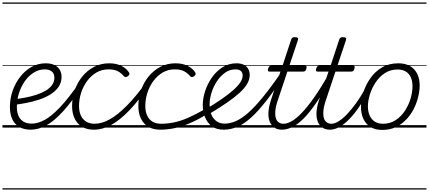

<svg xmlns="http://www.w3.org/2000/svg" viewBox="-20 -1030 3463 1550"><path d="M228 17Q173 17 135 -5.5Q97 -28 78.5 -69Q60 -110 60 -165Q60 -234 82 -297Q104 -360 143.5 -410.5Q183 -461 235.5 -490Q288 -519 349 -519Q392 -519 420.5 -504.5Q449 -490 463 -465.5Q477 -441 477 -410Q477 -363 452 -327.5Q427 -292 386 -267Q345 -242 295 -225.5Q245 -209 192.5 -199Q140 -189 94 -183L99 -229Q141 -234 186 -242.5Q231 -251 272.5 -264.5Q314 -278 347 -297Q380 -316 399.5 -342.5Q419 -369 419 -404Q419 -437 397.5 -453.5Q376 -470 342 -470Q294 -470 252.5 -444Q211 -418 180.5 -374.5Q150 -331 133 -277.5Q116 -224 116 -169Q116 -126 129 -95.5Q142 -65 169 -48.5Q196 -32 237 -32Q246 -32 250 -24.5Q254 -17 252 -7.5Q250 2 244 9.5Q238 17 228 17ZM0 490H488V500H0ZM0 -20H488V0H0ZM0 -505H488V-500H0ZM0 -1010H488V-1000H0Z M227 17Q216 17 211 9.5Q206 2 207.5 -7.5Q209 -17 216.5 -24.5Q224 -32 236 -32Q284 -32 339.5 -61.5Q395 -91 463.5 -163Q532 -235 621 -363Q626 -370 634.5 -367.5Q643 -365 648.5 -358Q654 -351 649 -344Q561 -210 489 -131Q417 -52 353.5 -17.5Q290 17 227 17ZM487 490V500ZM487 -20V0ZM487 -505V-500ZM487 -1010V-1000Z M740 17Q654 17 608 -35Q562 -87 562 -175Q562 -241 583.5 -302.5Q605 -364 645 -413Q685 -462 740 -490.5Q795 -519 862 -519Q918 -519 959 -498.5Q1000 -478 1020 -447Q1026 -438 1024.5 -431Q1023 -424 1013 -415Q1002 -408 994 -408Q986 -408 979 -416Q960 -439 932 -454.5Q904 -470 856 -470Q801 -470 757.5 -444Q714 -418 682.5 -375Q651 -332 634.5 -279.5Q618 -227 618 -174Q618 -130 632.5 -98Q647 -66 675 -48.5Q703 -31 745 -31Q756 -31 760.5 -23.5Q765 -16 764 -6.5Q763 3 756.5 10Q750 17 740 17ZM488 490H1023V500H488ZM488 -20H1023V0H488ZM488 -505H1023V-500H488ZM488 -1010H1023V-1000H488Z M739 17Q730 17 725.5 10Q721 3 721.5 -6.5Q722 -16 728 -23.5Q734 -31 744 -31Q803 -31 867.5 -67.5Q932 -104 1004.5 -177.5Q1077 -251 1156 -360Q1162 -368 1170.5 -366Q1179 -364 1184.5 -356.5Q1190 -349 1184 -341Q1103 -222 1027.5 -142.5Q952 -63 880.5 -23Q809 17 739 17ZM1023 490V500ZM1023 -20V0ZM1023 -505V-500ZM1023 -1010V-1000Z M1275 17Q1189 17 1143 -35Q1097 -87 1097 -175Q1097 -241 1118.5 -302.5Q1140 -364 1180 -413Q1220 -462 1275 -490.5Q1330 -519 1397 -519Q1453 -519 1494 -498.5Q1535 -478 1555 -447Q1561 -438 1559.5 -431Q1558 -424 1548 -415Q1537 -408 1529 -408Q1521 -408 1514 -416Q1495 -439 1467 -454.5Q1439 -470 1391 -470Q1336 -470 1292.5 -444Q1249 -418 1217.5 -375Q1186 -332 1169.5 -279.5Q1153 -227 1153 -174Q1153 -130 1167.5 -98Q1182 -66 1210 -48.5Q1238 -31 1280 -31Q1291 -31 1295.5 -23.5Q1300 -16 1299 -6.5Q1298 3 1291.5 10Q1285 17 1275 17ZM1023 490H1558V500H1023ZM1023 -20H1558V0H1023ZM1023 -505H1558V-500H1023ZM1023 -1010H1558V-1000H1023Z M1273 17Q1264 17 1260 10Q1256 3 1256.5 -6.5Q1257 -16 1263 -23.5Q1269 -31 1279 -31Q1331 -31 1383 -41.5Q1435 -52 1493.5 -77Q1552 -102 1624 -143Q1630 -147 1636 -143Q1642 -139 1645.5 -131.5Q1649 -124 1648.5 -115.5Q1648 -107 1640 -102Q1569 -59 1505.5 -32.5Q1442 -6 1385 5.5Q1328 17 1273 17ZM1558 490V500ZM1558 -20V0ZM1558 -505V-500ZM1558 -1010V-1000Z M1647 -152Q1716 -193 1770 -230.5Q1824 -268 1862 -301.5Q1900 -335 1919.5 -364.5Q1939 -394 1939 -419Q1939 -444 1924.5 -457Q1910 -470 1882 -470Q1834 -470 1795.5 -442Q1757 -414 1729 -370.5Q1701 -327 1686.5 -278Q1672 -229 1672 -187Q1672 -152 1680 -123.5Q1688 -95 1704 -74.5Q1720 -54 1742.5 -43Q1765 -32 1794 -32Q1804 -32 1807.5 -24.5Q1811 -17 1808.5 -7.5Q1806 2 1800 9.5Q1794 17 1785 17Q1727 17 1690 -11Q1653 -39 1635 -84.5Q1617 -130 1617 -183Q1617 -236 1636 -294.5Q1655 -353 1690.5 -404Q1726 -455 1776.5 -487Q1827 -519 1889 -519Q1927 -519 1951 -505.5Q1975 -492 1985.5 -471Q1996 -450 1996 -424Q1996 -389 1975.5 -353.5Q1955 -318 1914 -280.5Q1873 -243 1811 -200.5Q1749 -158 1666 -108ZM1558 490H2046V500H1558ZM1558 -20H2046V0H1558ZM1558 -505H2046V-500H1558ZM1558 -1010H2046V-1000H1558Z M1785 17Q1776 17 1771.5 9.5Q1767 2 1768.5 -7.5Q1770 -17 1776.5 -24.5Q1783 -32 1794 -32Q1837 -32 1883.5 -52Q1930 -72 1983.5 -119Q2037 -166 2104 -248Q2171 -330 2255 -453Q2261 -462 2269.5 -460.5Q2278 -459 2284 -452Q2290 -445 2284 -436Q2201 -308 2133.5 -221Q2066 -134 2008 -81.5Q1950 -29 1895.5 -6Q1841 17 1785 17ZM2045 490V500ZM2045 -20V0ZM2045 -505V-500ZM2045 -1010V-1000Z M2257 17Q2217 17 2192 -2Q2167 -21 2155.5 -53Q2144 -85 2147.5 -128.5Q2151 -172 2167 -221L2244 -452H2157Q2146 -452 2143.5 -458.5Q2141 -465 2145 -477Q2149 -489 2155 -494.5Q2161 -500 2171 -500H2261L2330 -709Q2334 -721 2340 -725.5Q2346 -730 2360 -730Q2378 -730 2383.5 -724Q2389 -718 2385 -706L2316 -500H2441Q2452 -500 2454.5 -494Q2457 -488 2453 -476Q2450 -463 2444 -457.5Q2438 -452 2427 -452H2300L2222 -219Q2205 -168 2202.5 -132Q2200 -96 2207.5 -74Q2215 -52 2231 -41.5Q2247 -31 2267 -31Q2277 -31 2282 -23.5Q2287 -16 2286.5 -7Q2286 2 2279 9.5Q2272 17 2257 17ZM2046 490H2434V500H2046ZM2046 -20H2434V0H2046ZM2046 -505H2434V-500H2046ZM2046 -1010H2434V-1000H2046Z M2255 17Q2244 17 2239 9.5Q2234 2 2235.5 -7Q2237 -16 2245.5 -23.5Q2254 -31 2269 -31Q2298 -31 2334.5 -51.5Q2371 -72 2415.5 -118Q2460 -164 2514 -240.5Q2568 -317 2633 -429Q2640 -439 2649 -438Q2658 -437 2663 -429Q2668 -421 2662 -410Q2592 -286 2535.5 -203.5Q2479 -121 2431 -73Q2383 -25 2339.5 -4Q2296 17 2255 17ZM2433 490V500ZM2433 -20V0ZM2433 -505V-500ZM2433 -1010V-1000Z M2645 17Q2605 17 2580 -2Q2555 -21 2543.5 -53Q2532 -85 2535.5 -128.5Q2539 -172 2555 -221L2632 -452H2545Q2534 -452 2531.5 -458.5Q2529 -465 2533 -477Q2537 -489 2543 -494.5Q2549 -500 2559 -500H2649L2718 -709Q2722 -721 2728 -725.5Q2734 -730 2748 -730Q2766 -730 2771.5 -724Q2777 -718 2773 -706L2704 -500H2829Q2840 -500 2842.5 -494Q2845 -488 2841 -476Q2838 -463 2832 -457.5Q2826 -452 2815 -452H2688L2610 -219Q2593 -168 2590.5 -132Q2588 -96 2595.5 -74Q2603 -52 2619 -41.5Q2635 -31 2655 -31Q2665 -31 2670 -23.5Q2675 -16 2674.5 -7Q2674 2 2667 9.5Q2660 17 2645 17ZM2434 490H2822V500H2434ZM2434 -20H2822V0H2434ZM2434 -505H2822V-500H2434ZM2434 -1010H2822V-1000H2434Z M2643 17Q2632 17 2627 9.5Q2622 2 2623.5 -7Q2625 -16 2633.5 -23.5Q2642 -31 2657 -31Q2682 -31 2714 -51Q2746 -71 2781.5 -108Q2817 -145 2853.5 -195.5Q2890 -246 2924 -307Q2929 -316 2938 -315Q2947 -314 2953 -307.5Q2959 -301 2954 -292Q2917 -222 2878 -165Q2839 -108 2799 -67.5Q2759 -27 2720 -5Q2681 17 2643 17ZM2821 490V500ZM2821 -20V0ZM2821 -505V-500ZM2821 -1010V-1000Z M3066 19Q3010 19 2971.5 -4.5Q2933 -28 2913.5 -70.5Q2894 -113 2894 -168Q2894 -222 2913 -283Q2932 -344 2969.5 -398Q3007 -452 3063.5 -485.5Q3120 -519 3196 -519Q3251 -519 3289.5 -497Q3328 -475 3348 -434.5Q3368 -394 3368 -340Q3368 -298 3356.5 -249.5Q3345 -201 3321.5 -153.5Q3298 -106 3261.5 -67Q3225 -28 3176.5 -4.5Q3128 19 3066 19ZM3072 -31Q3131 -31 3175.5 -61Q3220 -91 3250 -137.5Q3280 -184 3295 -236Q3310 -288 3310 -333Q3310 -375 3296.5 -405.5Q3283 -436 3256 -452.5Q3229 -469 3190 -469Q3132 -469 3087.5 -440Q3043 -411 3012.5 -365Q2982 -319 2966 -267Q2950 -215 2950 -171Q2950 -129 2964.5 -97Q2979 -65 3006 -48Q3033 -31 3072 -31ZM2822 490H3423V500H2822ZM2822 -20H3423V0H2822ZM2822 -505H3423V-500H2822ZM2822 -1010H3423V-1000H2822Z"/></svg>

Font: Playwrite NZ Guides
Style: Regular
Weight: 400
Designer: Veronika Burian, José Scaglione
Foundry: TypeTogether
Version: Version 1.003